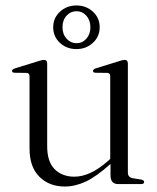

<svg xmlns="http://www.w3.org/2000/svg" viewBox="-20 -673 574 702"><path d="M88 -129.5V-394Q88 -406 76.5 -406.5L33.5 -407Q24 -407.5 24 -413.5Q24 -419.5 34.5 -423L119 -449Q133.5 -454 140 -454Q152.5 -454 152.5 -441V-138Q152.5 -81.5 180 -54.2Q207.5 -27 252 -27Q279.5 -27 309.8 -40.5Q340 -54 375 -84.5L383 -92V-394Q383 -406 372.5 -406.5L329 -407Q320 -407.5 320 -413.5Q320 -419.5 330 -423L414 -449Q428.5 -454 435.5 -454Q447.5 -454 447.5 -441V-42Q447.5 -25 465 -21.5L496 -16.5Q507 -14.5 507 -7.5Q507 0 495.5 0H412Q384 0 384 -32V-73.5Q332 -27 293.2 -9Q254.5 9 217 9Q160 9 124 -26.8Q88 -62.5 88 -129.5ZM259.5 -493.5Q224 -493.5 199.2 -516.2Q174.5 -539 174.5 -573.5Q174.5 -607.5 199.2 -630.2Q224 -653 259.5 -653Q295 -653 319.8 -630.2Q344.5 -607.5 344.5 -573.5Q344.5 -539.5 319.8 -516.5Q295 -493.5 259.5 -493.5ZM259.5 -632Q238.5 -632 223.5 -615.8Q208.5 -599.5 208.5 -573.5Q208.5 -548 223.5 -531.5Q238.5 -515 259.5 -515Q281 -515 295.8 -531.5Q310.5 -548 310.5 -573.5Q310.5 -599 295.8 -615.5Q281 -632 259.5 -632Z"/></svg>

Font: Fraunces 72pt S000 Light
Style: Regular
Weight: 300
Version: Version 1.000; ttfautohint (v1.8.3)